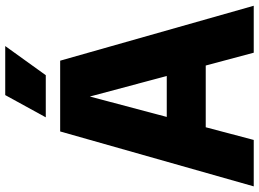

<svg xmlns="http://www.w3.org/2000/svg" viewBox="-148 -842 990 734"><g transform="rotate(-90 347.0 -475.0)"><path d="M1.5 0 211.5 -740H482L692 0H512.5L463.5 -183.5H227.5L179 0ZM267 -332.5H423.5L345 -626.5ZM265.5 -795 350.5 -950H538L426.5 -795Z"/></g></svg>

Font: Encode Sans SmCnd XBd
Style: Regular
Weight: 800
Width: 4
Designer: Multiple Designers
Foundry: Impallari Type
Version: Version 3.002; ttfautohint (v1.8.3) -l 8 -r 50 -G 200 -x 14 